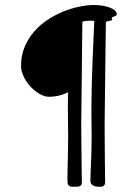

<svg xmlns="http://www.w3.org/2000/svg" viewBox="-20 -679 540 758"><path d="M352.1 -596.2Q346.7 -597.2 341.6 -597.2Q336.4 -597.2 332 -597.2Q322.8 -597.2 316.2 -596.2Q309.6 -595.2 305.2 -592.8L300.8 -195.8Q300.8 -172.4 301 -146.5Q301.3 -120.6 301.5 -95.2Q301.8 -69.8 302 -46.6Q302.2 -23.4 302.5 -5.1Q302.7 13.2 303 25.4Q303.2 37.6 303.2 41Q303.2 48.8 299.6 52.5Q295.9 56.2 290.3 57.4Q284.7 58.6 278.1 58.3Q271.5 58.1 266.1 58.1Q253.4 58.1 249.8 51.5Q246.1 44.9 246.1 32.2Q246.1 20 246.6 1Q247.1 -18.1 247.6 -41.3Q248 -64.5 248.5 -90.6Q249 -116.7 249 -144Q249 -168.9 248.5 -193.8Q248 -218.8 248 -245.1Q248 -261.7 248 -279.1Q248 -296.4 249 -314.9Q226.6 -304.2 207.8 -300.5Q189 -296.9 174.8 -296.9Q155.8 -296.9 136 -308.3Q116.2 -319.8 99.9 -337.6Q83.5 -355.5 73.2 -377.2Q63 -398.9 63 -418.9Q63 -459.5 76.9 -492.9Q90.8 -526.4 113.8 -553.2Q136.7 -580.1 166.5 -599.9Q196.3 -619.6 228.3 -632.8Q260.3 -646 292.2 -652.6Q324.2 -659.2 351.1 -659.2Q367.2 -659.2 383.3 -656.7Q399.4 -654.3 412.1 -649.7Q424.8 -645 432.9 -637.9Q440.9 -630.9 440.9 -622.1Q440.9 -619.1 437.7 -617.2Q434.6 -615.2 430.9 -614Q427.2 -612.8 424.1 -611.3Q420.9 -609.9 420.9 -607.9Q420.9 -606.4 421.9 -604.5Q422.9 -602.5 422.9 -601.1Q422.9 -599.1 419.2 -598.1Q415.5 -597.2 411.1 -596.4Q406.7 -595.7 402.6 -594.5Q398.4 -593.3 397.9 -590.8L393.1 -195.8Q393.1 -172.4 393.3 -146.5Q393.6 -120.6 393.6 -95.2Q393.6 -69.8 394 -46.6Q394.5 -23.4 394.5 -5.1Q394.5 13.2 394.8 25.4Q395 37.6 395 41Q395 48.8 391.4 52.5Q387.7 56.2 383.3 57.4Q378.9 58.6 374.8 58.3Q370.6 58.1 370.1 58.1Q368.7 58.1 363.3 57.9Q357.9 57.6 352.1 55.4Q346.2 53.2 341.6 48.3Q336.9 43.5 336.9 34.2Q336.9 23.4 337.6 4.9Q338.4 -13.7 339.4 -37.4Q340.3 -61 341.1 -88.4Q341.8 -115.7 341.8 -144Q341.8 -168.9 341.3 -193.8Q340.8 -218.8 340.8 -245.1Q340.8 -286.1 342 -335.2Q343.3 -384.3 345.2 -432.9Q347.2 -481.4 349.1 -524.4Q351.1 -567.4 352.1 -596.2Z"/></svg>

Font: Oregano
Style: Italic
Weight: 400
Italic angle: -12°
Designer: Astigmatic (AOETI)
Foundry: Astigmatic (AOETI)
Version: Version 1.000